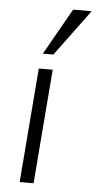

<svg xmlns="http://www.w3.org/2000/svg" viewBox="-55 -804 421 838"><g transform="rotate(5 156.0 -385.0)"><path d="M64 0 104 -501H165L125 0ZM162 -567H116L231 -770H312Z"/></g></svg>

Font: Muli Light
Style: Italic
Weight: 300
Italic angle: -4.541°
Designer: Vernon Adams
Foundry: Vernon Adams
Version: Version 2.100; ttfautohint (v1.8.1.43-b0c9)